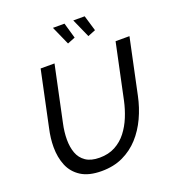

<svg xmlns="http://www.w3.org/2000/svg" viewBox="-161 -1041 1059 1170"><g transform="rotate(-20 368.5 -456.0)"><path d="M298 5Q215 5 165 -27Q115 -59 93 -112.5Q71 -166 71 -232Q71 -261 74.5 -290.5Q78 -320 85 -351L161 -710H251L175 -351Q163 -297 163 -247Q163 -199 177 -160.5Q191 -122 224.5 -99Q258 -76 314 -76Q372 -76 415.5 -99.5Q459 -123 489.5 -162.5Q520 -202 540 -251Q560 -300 571 -351L647 -710H737L661 -351Q646 -279 616 -214.5Q586 -150 541.5 -101Q497 -52 436.5 -23.5Q376 5 298 5ZM448 -917H522L552 -816L502 -796ZM316 -917H391L420 -816L370 -796Z"/></g></svg>

Font: Raleway Medium
Style: Italic
Weight: 500
Italic angle: -12°
Designer: Matt McInerney, Pablo Impallari, Rodrigo Fuenzalida
Foundry: Matt McInerney, Pablo Impallari, Rodrigo Fuenzalida
Version: Version 4.026